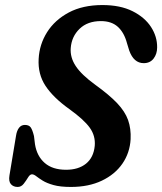

<svg xmlns="http://www.w3.org/2000/svg" viewBox="-20 -730 642 760"><path d="M260.5 10Q218.5 10 191.8 2.5Q165 -5 149 -15Q133 -25 123.5 -32.5Q114 -40 106.5 -40Q98.5 -40 91 -27.5Q83.5 -15 73.8 -2.5Q64 10 50 10Q33 10 23.2 -1Q13.5 -12 17.5 -36L43.5 -193Q46.5 -212.5 55.2 -224Q64 -235.5 78.5 -235.5Q94.5 -235.5 101.5 -225.8Q108.5 -216 114.5 -191.5L118.5 -159Q126 -112 157 -85Q188 -58 241.5 -58Q290.5 -58 320.5 -82.2Q350.5 -106.5 355 -152.5Q358.5 -192 335.5 -224.2Q312.5 -256.5 254 -298.5Q191 -343.5 160.2 -390Q129.5 -436.5 133 -497Q136 -554.5 166.5 -602.8Q197 -651 252.2 -680.5Q307.5 -710 385.5 -710Q456 -710 504.5 -685.8Q553 -661.5 577.8 -623.2Q602.5 -585 602 -542.5Q602 -516.5 588 -498.2Q574 -480 549 -480Q509.5 -480 491.5 -530L482.5 -559.5Q471.5 -601 446.5 -623.8Q421.5 -646.5 379.5 -646.5Q326.5 -646.5 295 -616Q263.5 -585.5 260 -540Q257 -503 279.8 -468.5Q302.5 -434 357 -394.5Q412.5 -354.5 443.8 -321.5Q475 -288.5 487 -254.8Q499 -221 497 -179Q494 -125 464.5 -82.2Q435 -39.5 383 -14.8Q331 10 260.5 10Z"/></svg>

Font: Fraunces 144pt SuperSoft SemiBold
Style: Italic
Weight: 600
Italic angle: -16°
Version: Version 1.000;[b76b70a41]